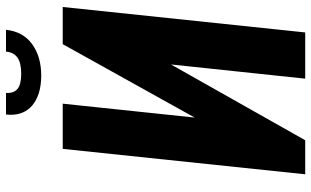

<svg xmlns="http://www.w3.org/2000/svg" viewBox="-219 -820 1039 641"><g transform="rotate(-90 300.5 -499.5)"><path d="M367.7 -881.3C410.6 -881.3 446 -891.5 473.9 -911.9C501.7 -932.2 517.6 -961.3 521.5 -999H448.7C447.1 -981.8 440.4 -969 428.7 -960.7C417 -952.4 398.9 -948.2 374.5 -948.2C350.4 -948.2 333.5 -952.5 323.7 -960.9C315.3 -968.1 310.9 -978.5 310.5 -992.2C310.5 -994.5 310.7 -996.7 311 -999H238.8C238.1 -993.5 237.8 -988.3 237.8 -983.4C237.8 -953.5 247.9 -929.7 268.1 -912.1C291.5 -891.9 324.7 -881.7 367.7 -881.3ZM39.1 0H152.8L405.8 -448.2L358.4 0H512.7L597.7 -809.6H473.6L228.5 -369.1L274.9 -809.6H124Z"/></g></svg>

Font: Oswald
Style: Heavy
Weight: 800
Designer: Vernon Adams
Foundry: Vernon Adams
Version: 3.0; ttfautohint (v0.95.6-bc232) -l 8 -r 50 -G 200 -x 0 -w "